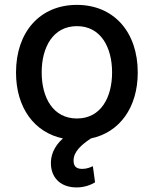

<svg xmlns="http://www.w3.org/2000/svg" viewBox="-20 -573 642 802"><path d="M301.5 -78.1C201 -78.1 154.1 -165.8 154.1 -270.6C154.1 -375 201 -463.8 301.5 -463.8C401.3 -463.8 448.2 -375 448.2 -270.6C448.2 -165.8 401.3 -78.1 301.5 -78.1ZM46.9 -270.2C46.9 -123.9 122.5 -19.9 242.9 5.3C205.3 38.4 190.3 78.1 192.8 116.1C196.7 176.8 240.1 209.9 299.7 209.9C334.5 209.9 360.8 198.5 377.1 188.6L367.9 121.1C358.3 125.7 343 132.5 323.5 132.5C296.9 132.5 287.3 119.7 287.3 97.7C287.3 60.4 320 31.6 359.7 5.3C479.8 -19.9 555.4 -123.9 555.4 -270.2C555.4 -440 454.9 -552.6 301.1 -552.6C147.4 -552.6 46.9 -440 46.9 -270.2Z"/></svg>

Font: Magic Ui Pro Medium
Style: Regular
Weight: 500
Designer: Stefan Endress, Andreas Faust
Version: Version 1.000;FEAKit 1.0